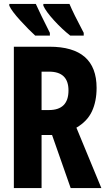

<svg xmlns="http://www.w3.org/2000/svg" viewBox="-20 -950 540 970"><path d="M232 -770V-784Q183 -881 161 -930H27V-921Q39 -894 83 -846Q127 -798 158 -770ZM403 -770V-784Q350 -884 331 -930H199V-921Q212 -892 252.5 -847.5Q293 -803 335 -770ZM190 -588H228Q326 -588 326 -493Q326 -394 227 -394H190ZM190 0V-268H243L337 0H492L366 -305Q421 -337 444.5 -387.5Q468 -438 468 -506Q468 -714 230 -714H50V0Z"/></svg>

Font: Noto Sans Mono UI Condensed ExtraBold
Style: Regular
Weight: 800
Width: 3
Designer: Monotype Design team
Foundry: Monotype Imaging Inc.
Version: 1.000